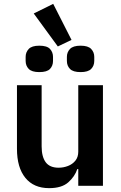

<svg xmlns="http://www.w3.org/2000/svg" viewBox="-20 -964 628 996"><path d="M386 0V-87H381Q368 -48 334 -18Q300 12 235 12Q155 12 111.5 -41.5Q68 -95 68 -192V-522H196V-205Q196 -151 217 -122.5Q238 -94 284 -94Q309 -94 332.5 -103Q356 -112 371 -130.5Q386 -149 386 -177V-522H514V0ZM280 -723 155 -894 256 -944 351 -757ZM184 -590Q145 -590 129 -606.5Q113 -623 113 -648V-669Q113 -693 129 -710Q145 -727 184 -727Q224 -727 239.5 -710Q255 -693 255 -669V-648Q255 -623 239.5 -606.5Q224 -590 184 -590ZM398 -590Q359 -590 343 -606.5Q327 -623 327 -648V-669Q327 -693 343 -710Q359 -727 398 -727Q437 -727 453 -710Q469 -693 469 -669V-648Q469 -623 453 -606.5Q437 -590 398 -590Z"/></svg>

Font: IBM Plex Sans SemiBold
Style: Regular
Weight: 600
Designer: Mike Abbink, Paul van der Laan, Pieter van Rosmalen
Foundry: Bold Monday
Version: Version 3.201